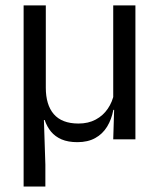

<svg xmlns="http://www.w3.org/2000/svg" viewBox="-20 -508 580 700"><path d="M473.7 -488.2V0H392.8L396.4 -117.2L392.8 -121.9V-488.2ZM147 -187.8Q147 -157.3 154.2 -133.2Q161.4 -109 176 -92Q190.6 -75 213.1 -66.3Q235.6 -57.6 266.3 -57.6Q302.1 -57.6 329 -72.1Q355.9 -86.5 372.9 -111.5Q390 -136.4 396 -167.6L410.4 -107.4H393.2Q386.8 -72.7 370.4 -46.1Q354 -19.4 327.1 -4.6Q300.3 10.3 262.1 10.3Q228.3 10.3 204.6 0.2Q181 -10 166 -28.1Q151.1 -46.2 142.9 -70.5L140.1 -70.4L145.4 92.4V172H66.1V-488.2H147Z"/></svg>

Font: Anek Odia Medium
Style: Regular
Weight: 500
Designer: Yesha Goshar & Mahesh Sahu (Odia), Yesha Goshar (Latin)
Foundry: Ek Type
Version: Version 1.003